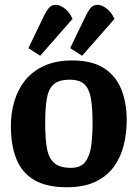

<svg xmlns="http://www.w3.org/2000/svg" viewBox="-20 -761 570 795"><path d="M257 14.3Q172.1 14.3 121 -16.1Q69.9 -46.5 47.4 -103.7Q25 -160.9 25 -240Q25 -291.6 39 -340.3Q53.1 -389 83.2 -427.4Q113.4 -465.7 162.3 -488.2Q211.2 -510.7 279.9 -510.7Q360.1 -510.7 409.6 -479.3Q459 -447.9 481.9 -392.1Q504.7 -336.2 504.7 -263Q504.7 -209.5 492.3 -159.6Q480 -109.7 451.4 -70.5Q422.8 -31.2 375.1 -8.5Q327.5 14.3 257 14.3ZM273.6 -66Q315 -66 333.7 -91.4Q352.5 -116.8 357.9 -159Q363.3 -201.3 363.3 -250.3Q363.3 -315 356.2 -354.6Q349.1 -394.2 328.9 -412.6Q308.6 -431.1 269 -431.1Q224.7 -431.1 202.9 -412.3Q181.1 -393.6 174.1 -354Q167.1 -314.4 167.1 -250.3Q167.1 -189.7 174 -148.7Q180.8 -107.7 203.8 -86.9Q226.9 -66 273.6 -66ZM320 -530.1 270.6 -561.7 335.3 -695.9Q343.5 -712.9 354.2 -726.9Q364.9 -741 384.9 -741Q400.7 -741 420.9 -726.2Q441.1 -711.3 453.9 -682.6ZM146.3 -530.1 97.7 -561.7 162.3 -695.9Q170.5 -712.9 181.2 -726.9Q191.9 -741 211.9 -741Q227 -741 247.6 -726.2Q268.3 -711.3 280.2 -682.6Z"/></svg>

Font: Faustina Light
Style: Regular
Weight: 300
Designer: Alfonso Garcia
Foundry: http://www.omnibus-type.com
Version: Version 1.200